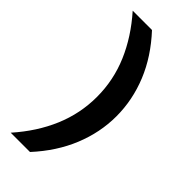

<svg xmlns="http://www.w3.org/2000/svg" viewBox="-272 -801 957 957"><g transform="rotate(45 207.0 -322.0)"><path d="M171 -752Q261 -655 305.5 -546Q350 -437 350 -322Q350 -209 305.5 -99.5Q261 10 171 108H35Q122 10 167.5 -97.5Q213 -205 213 -322Q213 -440 167 -547.5Q121 -655 35 -752Z"/></g></svg>

Font: Instrument Sans SemiCondensed
Style: Bold
Weight: 700
Width: 4
Designer: Rodrigo Fuenzalida
Foundry: fragTYPE
Version: Version 1.000;gftools[0.9.28]